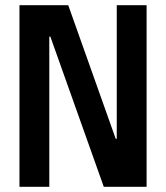

<svg xmlns="http://www.w3.org/2000/svg" viewBox="-20 -720 640 740"><path d="M430 -700H545V0H380L174 -579H170V0H55V-700H243L426 -185H430Z"/></svg>

Font: CommitMonoV142 ExtLt
Style: Regular
Weight: 200
Monospace: yes
Designer: Eigil Nikolajsen
Foundry: Eigil Nikolajsen
Version: Version 1.142